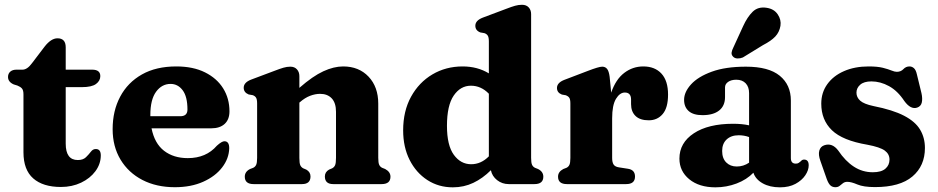

<svg xmlns="http://www.w3.org/2000/svg" viewBox="-20 -769 3917 802"><path d="M53 -411.5 37 -416.5Q13.5 -427 13.5 -447.5Q13.5 -461.5 23 -469.8Q32.5 -478 48.5 -478H74Q94 -478 114 -505.5L166.5 -574.5Q193.5 -609 220 -609Q254.5 -609 254.5 -571.5V-478H365Q399 -478 399 -451Q399 -431.5 381 -418.2Q363 -405 322 -405H254.5V-169Q254.5 -100.5 305 -100.5Q327 -100.5 339 -112.2Q351 -124 359.8 -135.5Q368.5 -147 381 -146.5Q401.5 -146 401 -118.5Q400.5 -83.5 378.5 -53.8Q356.5 -24 318.8 -6Q281 12 234.5 12Q159.5 12 118.8 -23.8Q78 -59.5 78 -133V-374.5Q78 -392 71.8 -399.2Q65.5 -406.5 53 -411.5Z M938.5 -304Q938.5 -270 918.5 -251.5Q898.5 -233 862.5 -233H613Q625.5 -170 665.2 -139.2Q705 -108.5 764.5 -108.5Q841 -108.5 886 -160.5Q907 -179.5 918 -179Q937.5 -178.5 937.5 -150Q936.5 -107 908 -69.8Q879.5 -32.5 828.8 -9.8Q778 13 710.5 13Q633.5 13 575 -17.2Q516.5 -47.5 483.5 -102.2Q450.5 -157 450.5 -229.5Q450.5 -306 482 -365.2Q513.5 -424.5 572.8 -458Q632 -491.5 716.5 -491.5Q786.5 -491.5 836.2 -466.8Q886 -442 912.2 -399.8Q938.5 -357.5 938.5 -304ZM608 -288.5Q608 -286 608 -283.5H733Q763 -283.5 763 -311.5Q763 -365.5 743 -392Q723 -418.5 692.5 -418.5Q656 -418.5 632 -385.8Q608 -353 608 -288.5Z M1230.5 -451V-402Q1286.5 -451 1330.5 -471.2Q1374.5 -491.5 1413.5 -491.5Q1479 -491.5 1519.5 -448.8Q1560 -406 1560 -336V-110Q1560 -89 1564 -80.5Q1568 -72 1576.5 -68L1589 -63Q1611 -51 1611 -31Q1611 0 1574 0H1372Q1337 0 1337 -32Q1337 -50.5 1354.5 -60.5L1367.5 -66Q1376 -70.5 1379.8 -79.2Q1383.5 -88 1383.5 -110V-302Q1383.5 -339 1365.8 -358Q1348 -377 1317 -377Q1297 -377 1275.2 -368.8Q1253.5 -360.5 1232.5 -342L1230.5 -340.5V-109.5Q1230.5 -88 1234.2 -79.2Q1238 -70.5 1246.5 -66L1259.5 -60.5Q1277 -50.5 1277 -32Q1277 0 1241.5 0H1039.5Q1002.5 0 1002.5 -31Q1002.5 -52 1024.5 -63L1037.5 -68Q1046 -72 1050 -80.5Q1054 -89 1054 -109.5V-337Q1054 -354.5 1049.2 -361.5Q1044.5 -368.5 1035.5 -371.5L1018.5 -374.5Q998 -383 998 -402.5Q998 -424.5 1029 -436.5L1127.5 -473.5Q1149.5 -482 1164 -486.2Q1178.5 -490.5 1192.5 -490.5Q1210.5 -490.5 1220.5 -479.2Q1230.5 -468 1230.5 -451Z M1664 -224.5Q1664 -305 1697 -365Q1730 -425 1786.2 -458.2Q1842.5 -491.5 1912.5 -491.5Q1974.5 -491.5 2022 -462.5V-596Q2022 -613.5 2017.2 -620.5Q2012.5 -627.5 2003.5 -630.5L1986.5 -633.5Q1965.5 -641.5 1965.5 -661.5Q1965.5 -683.5 1997 -695.5L2095.5 -732.5Q2117.5 -741 2131.8 -745Q2146 -749 2160.5 -749Q2178.5 -749 2188.5 -738Q2198.5 -727 2198.5 -710V-109.5Q2198.5 -89 2202.5 -80.5Q2206.5 -72 2215 -68L2227.5 -63Q2249.5 -52 2249.5 -31Q2249.5 0 2212.5 0H2105Q2077.5 0 2056.5 -16.5Q2035.5 -33 2030.5 -58Q1996.5 -24 1957 -5.2Q1917.5 13.5 1871.5 13.5Q1812 13.5 1765 -17Q1718 -47.5 1691 -101Q1664 -154.5 1664 -224.5ZM1847 -243.5Q1847 -161.5 1875.8 -122.2Q1904.5 -83 1948 -83Q1989.5 -83 2022 -116V-377.5Q1989.5 -411 1947 -411Q1903.5 -411 1875.2 -369.8Q1847 -328.5 1847 -243.5Z M2526.5 -448.5 2533 -382Q2552 -437.5 2587.5 -464.5Q2623 -491.5 2667 -491.5Q2715.5 -491.5 2743 -461.5Q2770.5 -431.5 2770.5 -374Q2770.5 -319 2748.2 -292.8Q2726 -266.5 2690 -266.5Q2653.5 -266.5 2634.8 -284.5Q2616 -302.5 2616 -334V-354Q2615.5 -382.5 2590 -382.5Q2569 -382.5 2553 -356.2Q2537 -330 2537 -274.5V-109.5Q2537 -91 2543 -81.8Q2549 -72.5 2565 -70L2603.5 -64Q2632.5 -59.5 2632.5 -31.5Q2632.5 0 2595.5 0H2348Q2311 0 2311 -31Q2311 -51.5 2333 -63L2346 -68Q2354.5 -72 2358.5 -80.5Q2362.5 -89 2362.5 -109.5V-336.5Q2362.5 -354 2357.8 -360.8Q2353 -367.5 2344 -371L2327 -374Q2306.5 -382 2306.5 -401.5Q2306.5 -423.5 2337.5 -435.5L2434.5 -472.5Q2481 -490.5 2495.5 -490.5Q2508.5 -490.5 2516 -481Q2523.5 -471.5 2526.5 -448.5Z M2818 -106.5Q2818 -172.5 2878.2 -212.2Q2938.5 -252 3042.5 -252Q3080 -252 3109 -245.5V-380Q3109 -406 3094.8 -421Q3080.5 -436 3055.5 -436Q3034.5 -436 3021.5 -427Q3008.5 -418 3008.5 -404V-363.5Q3008.5 -327 2984 -307.5Q2959.5 -288 2914.5 -288Q2876 -288 2856.8 -305Q2837.5 -322 2837.5 -352Q2837.5 -384.5 2866.5 -416.5Q2895.5 -448.5 2953 -469.5Q3010.5 -490.5 3096 -490.5Q3191 -490.5 3237.2 -452.5Q3283.5 -414.5 3283.5 -349V-108.5Q3283.5 -85.5 3304 -85.5Q3312 -85.5 3316.5 -88.8Q3321 -92 3325 -95.5Q3327.5 -98.5 3330.8 -100.5Q3334 -102.5 3338.5 -102.5Q3358 -102.5 3358 -78.5Q3358 -58 3343.8 -36.8Q3329.5 -15.5 3302.8 -1Q3276 13.5 3238 13.5Q3195.5 13.5 3165.8 -3.2Q3136 -20 3127 -47.5Q3099 -18.5 3056.8 -2.5Q3014.5 13.5 2968.5 13.5Q2900.5 13.5 2859.2 -20.2Q2818 -54 2818 -106.5ZM2996.5 -138.5Q2996.5 -107.5 3013.5 -90.5Q3030.5 -73.5 3057.5 -73.5Q3085.5 -73.5 3109 -89.5V-196.5Q3088.5 -204 3065.5 -204Q3034 -204 3015.2 -186.5Q2996.5 -169 2996.5 -138.5ZM3084 -659.5Q3101.5 -698 3124 -720Q3146.5 -742 3182 -736.5Q3213 -732 3228.5 -709.2Q3244 -686.5 3240 -661Q3235.5 -634.5 3218.2 -616.2Q3201 -598 3167 -580.5L3083 -529Q3072 -524.5 3060.8 -524.8Q3049.5 -525 3042.5 -532Q3034.5 -540 3036 -549.8Q3037.5 -559.5 3043 -570Z M3620 -429Q3589 -429 3573.2 -415.2Q3557.5 -401.5 3557.5 -382Q3557.5 -362.5 3573 -348.5Q3588.5 -334.5 3628.5 -326Q3709.5 -310 3756.5 -285.5Q3803.5 -261 3823.5 -227.2Q3843.5 -193.5 3843.5 -151Q3843.5 -76 3791.2 -31.8Q3739 12.5 3635 12.5Q3587 12.5 3561.2 1.5Q3535.5 -9.5 3519.5 -9.5Q3508.5 -9.5 3501.2 -3.8Q3494 2 3487 7.5Q3480 13 3469.5 13Q3457 13 3448.8 5.5Q3440.5 -2 3433.5 -21L3407 -96.5Q3397.5 -122.5 3402.2 -139.5Q3407 -156.5 3422.5 -162Q3456 -174 3481.5 -140Q3511 -96 3546.8 -72.8Q3582.5 -49.5 3626 -49.5Q3661 -49.5 3678.2 -64.2Q3695.5 -79 3695.5 -102.5Q3695.5 -125.5 3675.8 -140Q3656 -154.5 3603 -164.5Q3499.5 -182 3455 -225Q3410.5 -268 3410.5 -336Q3410.5 -382.5 3435.8 -417.5Q3461 -452.5 3505.8 -472Q3550.5 -491.5 3608.5 -491.5Q3645.5 -491.5 3668 -485.8Q3690.5 -480 3703.8 -474.5Q3717 -469 3726 -469Q3743 -469 3753.5 -480.2Q3764 -491.5 3779 -491.5Q3789.5 -491.5 3797.8 -484Q3806 -476.5 3810 -458L3829 -380Q3834 -357.5 3830.5 -341.2Q3827 -325 3811 -319.5Q3784 -310.5 3757.5 -347Q3729.5 -389.5 3693.5 -409.2Q3657.5 -429 3620 -429Z"/></svg>

Font: Fraunces 9pt Soft
Style: Bold
Weight: 700
Version: Version 1.000;[b76b70a41]